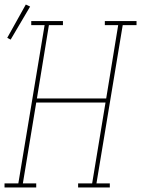

<svg xmlns="http://www.w3.org/2000/svg" viewBox="-57 -828 623 848"><path d="M-37 0V-18H24L140 -717H81V-735H221V-717H159L106 -393H412L465 -717H406V-735H546V-717H485L369 -18H428V0H288V-18H350L409 -375H103L44 -18H103V0ZM-10 -653 -25 -661 57 -808 76 -799Z"/></svg>

Font: Iosevka Curly Slab ThObl
Style: Regular
Weight: 100
Italic angle: -9°
Monospace: yes
Designer: Belleve Invis
Foundry: Belleve Invis
Version: Version 11.0.0; ttfautohint (v1.8.3)